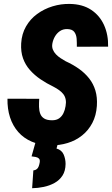

<svg xmlns="http://www.w3.org/2000/svg" viewBox="-20 -741 579 992"><path d="M318.8 -192.9Q322.3 -211.9 319.3 -227.1Q316.4 -242.2 307.9 -253.7Q299.3 -265.1 285.9 -274.9Q272.5 -284.7 256.3 -293Q220.7 -310.1 189.5 -331.3Q158.2 -352.5 134.5 -379.4Q110.8 -406.2 98.9 -439.9Q86.9 -473.6 89.4 -517.1Q92.3 -565.9 114.3 -604.2Q136.2 -642.6 171.9 -668.7Q207.5 -694.8 251.5 -708.3Q295.4 -721.7 340.8 -720.7Q406.2 -719.7 450.7 -690.4Q495.1 -661.1 517.6 -611.3Q540 -561.5 538.6 -500L377 -499.5Q377.4 -519.5 376 -540.5Q374.5 -561.5 364 -575.9Q353.5 -590.3 327.1 -590.8Q306.2 -591.3 290 -580.6Q273.9 -569.8 263.9 -552.5Q253.9 -535.2 250.5 -515.6Q247.6 -499 252.9 -485.4Q258.3 -471.7 269 -460.4Q279.8 -449.2 293.2 -440.4Q306.6 -431.6 318.8 -424.8Q357.4 -407.2 388.2 -385.3Q418.9 -363.3 440.7 -335.7Q462.4 -308.1 472.9 -273.2Q483.4 -238.3 480.5 -193.8Q477.1 -144 457 -105.7Q437 -67.4 404.3 -41.3Q371.6 -15.1 329.6 -2.2Q287.6 10.7 239.3 10.3Q186 8.8 144.3 -9Q102.5 -26.9 74.2 -59.1Q45.9 -91.3 31.7 -135Q17.6 -178.7 18.6 -231L182.6 -230.5Q181.2 -209 181.6 -189Q182.1 -168.9 188 -153.3Q193.8 -137.7 208.3 -128.7Q222.7 -119.6 249.5 -119.6Q271.5 -119.6 285.6 -129.6Q299.8 -139.6 307.9 -156.5Q315.9 -173.3 318.8 -192.9ZM163.1 -4.4 280.8 -5.9 272 26.4Q298.8 34.2 308.8 57.1Q318.8 80.1 318.8 106Q318.4 142.1 303 166Q287.6 189.9 262 204.1Q236.3 218.3 206.1 224.6Q175.8 231 146 231.4L152.3 139.6Q163.6 138.2 170.2 132.6Q176.8 127 179.9 118.4Q183.1 109.9 185.1 98.6Q187.5 84.5 181.4 78.4Q175.3 72.3 164.8 70.1Q154.3 67.9 143.1 66.9Z"/></svg>

Font: Roboto Condensed Black
Style: Italic
Weight: 900
Italic angle: -12°
Designer: Christian Robertson
Foundry: Google
Version: Version 3.008; 2023